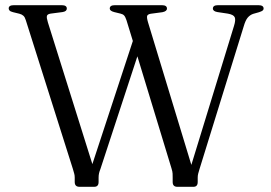

<svg xmlns="http://www.w3.org/2000/svg" viewBox="-20 -720 1046 740"><path d="M800.5 -687Q800.5 -700 820 -700H976Q996 -700 996 -687Q996 -682.5 992.5 -679.5Q989 -676.5 978.5 -673L955.5 -666.5Q943 -662 934.5 -651.8Q926 -641.5 919.5 -619L749 -68.5Q746 -58.5 744 -51.2Q742 -44 742 -35.5V-18.5Q742 0 725.5 0H663.5Q645.5 0 645.5 -18.5V-35.5Q645.5 -43.5 645.2 -51Q645 -58.5 641 -71L509.5 -503L367 -68.5Q363.5 -60 361.8 -52.5Q360 -45 360 -35.5V-18.5Q360 0 343 0H286.5Q268 0 268 -18.5V-35.5Q268 -44 266.2 -50.2Q264.5 -56.5 261 -68.5L79.5 -642Q76 -654 70.2 -659.2Q64.5 -664.5 55 -667L30.5 -673Q20.5 -675.5 17 -679.2Q13.5 -683 13.5 -687.5Q13.5 -700 33.5 -700H218Q237.5 -700 237.5 -687Q237.5 -676 221 -673.5L175 -667.5Q162.5 -665.5 160.8 -658.5Q159 -651.5 164.5 -634L336 -87.5L492 -562L467.5 -642Q463 -655.5 458.2 -660.5Q453.5 -665.5 444.5 -667.5L420 -673.5Q403 -678 403 -687Q403 -700 422.5 -700H604Q623.5 -700 623.5 -687Q623.5 -676.5 606 -673L561 -667Q549.5 -665 547.2 -658.8Q545 -652.5 550.5 -634L717.5 -84.5L882 -620.5Q889 -643 884.8 -653.2Q880.5 -663.5 858 -667.5L818 -673.5Q800.5 -676.5 800.5 -687Z"/></svg>

Font: Fraunces 9pt S000 Light
Style: Regular
Weight: 300
Version: Version 1.000; ttfautohint (v1.8.3)